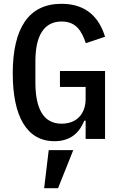

<svg xmlns="http://www.w3.org/2000/svg" viewBox="-20 -730 640 1009"><path d="M212 259H285L365 59H236ZM430 0H532V-357H295V-273H430V-210C430 -134 385 -80 304 -80C202 -80 166 -169 166 -297V-408C166 -536 207 -617 304 -617C382 -617 410 -564 431 -503L532 -537C503 -631 440 -710 303 -710C130 -710 47 -581 47 -344C47 -118 121 12 266 12C358 12 400 -40 423 -96H430Z"/></svg>

Font: IBM Plex Mono Medm
Style: Regular
Weight: 500
Monospace: yes
Designer: Mike Abbink, Paul van der Laan, Pieter van Rosmalen
Foundry: Bold Monday
Version: Version 2.004